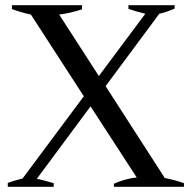

<svg xmlns="http://www.w3.org/2000/svg" viewBox="-20 -720 739 740"><path d="M689 -14V0H419V-12Q465 -32 507 -36L329 -310L122 -31Q142 -27 187 -14V0H10V-15Q30 -23 67 -32L303 -349L99 -664Q64 -671 26 -685V-700H296V-684Q246 -668 208 -664L361 -427L540 -667Q499 -677 475 -686V-700H653V-687Q622 -673 594 -667L387 -388L615 -34Q656 -26 689 -14Z"/></svg>

Font: Trirong Medium
Style: Regular
Weight: 500
Designer: Katatrad Team
Foundry: CadsonDemak
Version: Version 1.001